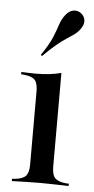

<svg xmlns="http://www.w3.org/2000/svg" viewBox="-50 -697 357 728"><g transform="rotate(5 128.5 -332.5)"><path d="M87.1 -207.3V-346.8Q87.1 -377.4 76.2 -389.9Q65.3 -402.4 34.7 -405.6L23.4 -406.5V-415.3Q41.9 -414.5 54.4 -414.1Q66.9 -413.7 79 -413.7Q106.5 -413.7 130.6 -416.5Q154.8 -419.4 175 -425V-415.3V-207.3ZM131.5 -2.4Q103.2 -2.4 78.2 -1.6Q53.2 -0.8 23.4 0V-8.9L36.3 -9.7Q64.5 -12.9 75.8 -25.4Q87.1 -37.9 87.1 -68.5V-207.3H175V-68.5Q175 -37.9 186.3 -25.4Q197.6 -12.9 225.8 -9.7L239.5 -8.9V0Q208.9 -0.8 183.9 -1.6Q158.9 -2.4 131.5 -2.4ZM96 -482.3 91.1 -486.3Q121 -529.8 132.7 -558.9Q144.4 -587.9 150.8 -608.1Q157.3 -628.2 170.2 -644.4Q183.9 -662.1 200.4 -664.5Q216.9 -666.9 229.8 -656.5Q242.7 -646.8 244.4 -630.2Q246 -613.7 232.3 -596Q222.6 -583.1 210.5 -574.6Q198.4 -566.1 182.3 -555.6Q166.1 -545.2 145.2 -527.8Q124.2 -510.5 96 -482.3Z"/></g></svg>

Font: Playfair 144pt SemiCondensed Medium
Style: Regular
Weight: 500
Width: 4
Designer: Claus Eggers Sørensen
Foundry: Claus Eggers Sørensen
Version: Version 2.203